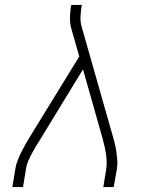

<svg xmlns="http://www.w3.org/2000/svg" viewBox="-20 -755 640 775"><path d="M30 0 42 -74Q45 -92 52 -109.5Q59 -127 67.5 -144Q76 -161 85.5 -177.5Q95 -194 105 -210L300 -527L268 -639Q262 -659 262.5 -682Q263 -705 266 -728L268 -735H311L309 -728Q306 -708 305 -687.5Q304 -667 309 -649L434 -210Q439 -194 443 -177.5Q447 -161 449.5 -144Q452 -127 453.5 -109Q455 -91 452 -74L439 0H397L409 -74Q411 -88 410.5 -103Q410 -118 408 -132Q406 -146 403 -160Q400 -174 396 -188V-189Q395 -192 394.5 -194.5Q394 -197 393 -200L315 -475L141 -190Q132 -176 123.5 -162Q115 -148 107.5 -133.5Q100 -119 93.5 -104Q87 -89 85 -74L73 0Z"/></svg>

Font: Iosevka Curly XLtEx
Style: Italic
Weight: 200
Width: 7
Italic angle: -9°
Monospace: yes
Designer: Belleve Invis
Foundry: Belleve Invis
Version: Version 11.1.0; ttfautohint (v1.8.3)